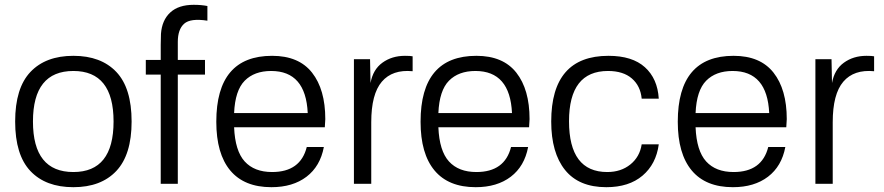

<svg xmlns="http://www.w3.org/2000/svg" viewBox="-20 -764 3675 798"><path d="M285 -49Q452 -49 452 -259Q452 -469 285 -469Q117 -469 117 -259Q117 -49 285 -49ZM527 -259Q527 -121 463.5 -53.5Q400 14 285 14Q170 14 106.5 -53Q43 -120 43 -259Q43 -398 106.5 -465Q170 -532 285 -532Q400 -532 463.5 -465Q527 -398 527 -259Z M785 -744Q817 -744 842 -739V-678Q772 -689 745.5 -665.5Q719 -642 719 -590V-515H832V-454H719V0H648V-454H586V-515H648V-577Q648 -603 649 -623Q653 -680 687.5 -712Q722 -744 785 -744Z M1111 -532Q1222 -532 1277 -462Q1332 -392 1332 -269Q1332 -263 1330 -235H953Q957 -137 997 -93Q1037 -49 1111 -49Q1229 -49 1255 -153H1326Q1311 -73 1254 -29.5Q1197 14 1108 14Q995 14 937 -55.5Q879 -125 879 -258Q879 -532 1111 -532ZM953 -294H1259Q1251 -469 1107 -469Q1037 -469 997 -428.5Q957 -388 953 -294Z M1663 -532Q1686 -532 1695 -530V-468Q1611 -476 1567 -424.5Q1523 -373 1523 -256V0H1451V-518H1518L1520 -419Q1530 -475 1569.5 -503.5Q1609 -532 1663 -532Z M1960 -532Q2071 -532 2126 -462Q2181 -392 2181 -269Q2181 -263 2179 -235H1802Q1806 -137 1846 -93Q1886 -49 1960 -49Q2078 -49 2104 -153H2175Q2160 -73 2103 -29.5Q2046 14 1957 14Q1844 14 1786 -55.5Q1728 -125 1728 -258Q1728 -532 1960 -532ZM1802 -294H2108Q2100 -469 1956 -469Q1886 -469 1846 -428.5Q1806 -388 1802 -294Z M2509 -532Q2608 -532 2660.5 -484.5Q2713 -437 2718 -354H2647Q2642 -407 2606 -438Q2570 -469 2507 -469Q2345 -469 2345 -260Q2345 -49 2504 -49Q2561 -49 2600 -80.5Q2639 -112 2647 -164H2718Q2707 -82 2650.5 -34Q2594 14 2500 14Q2386 14 2328.5 -57.5Q2271 -129 2271 -259Q2271 -532 2509 -532Z M3029 -532Q3140 -532 3195 -462Q3250 -392 3250 -269Q3250 -263 3248 -235H2871Q2875 -137 2915 -93Q2955 -49 3029 -49Q3147 -49 3173 -153H3244Q3229 -73 3172 -29.5Q3115 14 3026 14Q2913 14 2855 -55.5Q2797 -125 2797 -258Q2797 -532 3029 -532ZM2871 -294H3177Q3169 -469 3025 -469Q2955 -469 2915 -428.5Q2875 -388 2871 -294Z M3581 -532Q3604 -532 3613 -530V-468Q3529 -476 3485 -424.5Q3441 -373 3441 -256V0H3369V-518H3436L3438 -419Q3448 -475 3487.5 -503.5Q3527 -532 3581 -532Z"/></svg>

Font: Nacelle Light
Style: Regular
Weight: 300
Designer: Sora Sagano
Foundry: Sora Sagano
Version: Version 1.000;FEAKit 1.0